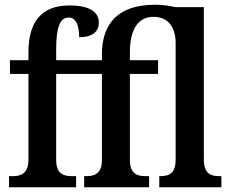

<svg xmlns="http://www.w3.org/2000/svg" viewBox="-20 -790 967 810"><path d="M18 0H301V-47H281C251 -47 217 -55 217 -115V-478H410V-115C410 -55 375 -47 346 -47H335V0H609V-47H592C562 -47 528 -55 528 -115V-478H647V-536H528V-569C528 -656 556 -719 628 -719C690 -719 721 -674 721 -608V-118C721 -58 693 -47 657 -47H652V0H914V-47H903C868 -47 840 -58 840 -118V-760H719C698 -765 667 -770 634 -770C478 -770 410 -690 410 -561V-536H217V-582C217 -675 233 -716 270 -716C306 -716 314 -670 314 -633C372 -633 397 -658 397 -695C397 -732 369 -767 273 -767C155 -767 100 -698 100 -570V-536H22V-478H100V-115C100 -55 64 -47 35 -47H18Z"/></svg>

Font: Noto Serif Condensed Semi
Style: Regular
Weight: 600
Width: 3
Designer: Monotype Design Team
Foundry: Monotype Imaging Inc.
Version: Version 1.002